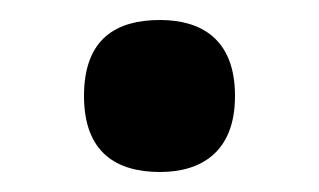

<svg xmlns="http://www.w3.org/2000/svg" viewBox="-20 -451 319 192"><path d="M140 -279C180 -279 215 -298 215 -355C215 -413 180 -431 140 -431C97 -431 64 -413 64 -355C64 -298 97 -279 140 -279Z"/></svg>

Font: Noto Serif Oriya SemiBold
Style: Regular
Weight: 600
Designer: David Williams
Foundry: Google LLC, David Williams
Version: Version 1.051